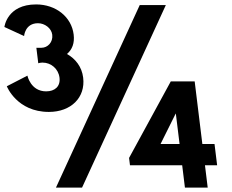

<svg xmlns="http://www.w3.org/2000/svg" viewBox="-51 -848 1048 868"><path d="M57.9 -685C57.9 -685 61.8 -743 120.8 -743C150.8 -743 181.5 -721 185.2 -691C189.3 -657 164.4 -632 136.4 -632H113.4L122 -562C122 -562 130.6 -565 141.6 -565C179.6 -565 213.1 -537 218 -497C222.9 -457 196.6 -435 157.6 -435C87.6 -435 72.9 -506 72.9 -506L-20.2 -458C-20.2 -458 25 -342 170 -342C270 -342 336 -407 325 -497C319 -546 290.5 -582 251.8 -604C275.4 -624 286.8 -653 282 -692C272.2 -772 201.3 -828 112.3 -828C-19.7 -828 -31.1 -726 -31.1 -726ZM698.7 -825H580.7L202 0H320ZM863.8 -197 829.1 -480H721.1L532.5 -134L536.6 -101H772.6L785 0H888L875.6 -101H930.6L918.8 -197ZM744 -334 760.8 -197H674.8L743 -334Z"/></svg>

Font: Hussar
Style: BdOpOblOne
Weight: 700
Foundry: Cannot Into Space Fonts
Version: Version 2.00